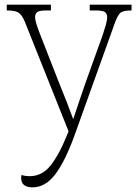

<svg xmlns="http://www.w3.org/2000/svg" viewBox="-20 -556 594 826"><path d="M120 250Q71 250 71 209Q71 203 72 197Q89 202 107 202Q161 202 197.5 156Q234 110 265 33L275 9L87 -462Q75 -491 60.5 -501Q46 -511 11 -511H9V-536H199V-511H179Q148 -511 139.5 -503.5Q131 -496 131 -482Q131 -470 138 -448.5Q145 -427 153 -407L232 -205Q250 -161 266 -120Q282 -79 295 -43Q307 -79 320 -118Q333 -157 348 -200L422 -406Q429 -427 435 -448Q441 -469 441 -482Q441 -496 432 -503.5Q423 -511 391 -511H366V-536H546V-511H544Q508 -511 496.5 -499.5Q485 -488 474 -457L304 17Q263 133 219.5 191.5Q176 250 120 250Z"/></svg>

Font: Noto Serif ExtraLight
Style: Regular
Weight: 200
Designer: Monotype Design Team
Foundry: Monotype Imaging Inc.
Version: Version 2.015; ttfautohint (v1.8.4.7-5d5b)